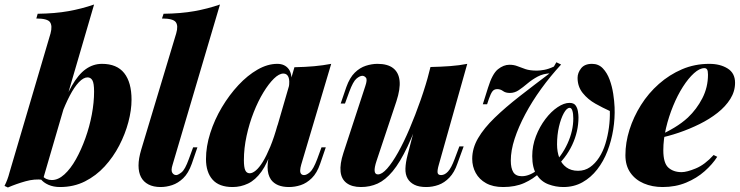

<svg xmlns="http://www.w3.org/2000/svg" viewBox="-48 -815 3278 851"><path d="M340 -472Q322 -472 301.5 -450.5Q281 -429 261 -390.5Q241 -352 223 -304Q205 -256 192 -202L211 -302Q241 -383 270 -434Q299 -485 332 -508.5Q365 -532 404 -532Q470 -532 502.5 -491Q535 -450 535 -373Q535 -327 521 -274Q507 -221 480.5 -170Q454 -119 416 -77.5Q378 -36 328.5 -11Q279 14 218 14Q189 14 166.5 4Q144 -6 132 -22L139 -36Q148 -26 158.5 -21.5Q169 -17 182 -17Q210 -17 237.5 -42Q265 -67 288.5 -109Q312 -151 330.5 -202.5Q349 -254 359 -307.5Q369 -361 369 -409Q369 -446 361.5 -459Q354 -472 340 -472ZM142 -18Q106 -23 65 -11.5Q24 0 -13 16L-28 9Q-21 -5 -15.5 -19.5Q-10 -34 -6 -50L176 -667Q185 -701 173.5 -717Q162 -733 113 -733L119 -754Q196 -755 255 -765.5Q314 -776 369 -795Z M717 -85Q709 -60 715.5 -49.5Q722 -39 733 -39Q741 -39 756.5 -51Q772 -63 789 -110L808 -162H827L802 -89Q787 -47 764 -25Q741 -3 715 5.5Q689 14 664 14Q632 14 610 2.5Q588 -9 577 -30Q566 -51 566 -81.5Q566 -112 578 -152L733 -667Q743 -701 731 -717Q719 -733 670 -733L677 -754Q754 -755 813 -765.5Q872 -776 927 -795Z M1059 -47Q1071 -47 1086 -59.5Q1101 -72 1117 -98Q1133 -124 1150 -165Q1167 -206 1183 -264L1158 -156Q1138 -92 1111 -54.5Q1084 -17 1051.5 -1.5Q1019 14 983 14Q923 14 894 -19Q865 -52 865 -110Q865 -166 884 -225.5Q903 -285 935.5 -339.5Q968 -394 1008.5 -437.5Q1049 -481 1093.5 -506.5Q1138 -532 1181 -532Q1214 -532 1231.5 -509Q1249 -486 1243 -433L1232 -427Q1237 -458 1230.5 -473.5Q1224 -489 1208 -489Q1189 -489 1166 -466.5Q1143 -444 1119.5 -405.5Q1096 -367 1076.5 -317.5Q1057 -268 1045 -213Q1033 -158 1033 -105Q1033 -74 1039 -60.5Q1045 -47 1059 -47ZM1257 -517Q1306 -518 1344.5 -521.5Q1383 -525 1420 -532L1287 -85Q1283 -71 1282.5 -60.5Q1282 -50 1286.5 -44.5Q1291 -39 1300 -39Q1311 -39 1326 -52Q1341 -65 1358 -110L1377 -162H1396L1371 -89Q1357 -48 1334 -25.5Q1311 -3 1285 5.5Q1259 14 1233 14Q1177 14 1153 -19Q1138 -41 1138 -74Q1138 -107 1151 -152Z M1831 -352Q1793 -239 1759 -167Q1725 -95 1692.5 -56Q1660 -17 1626 -1.5Q1592 14 1552 14Q1512 14 1488.5 -3.5Q1465 -21 1461.5 -54.5Q1458 -88 1474 -137L1571 -433Q1581 -462 1574 -470.5Q1567 -479 1558 -479Q1547 -479 1532 -466.5Q1517 -454 1500 -408L1481 -356H1462L1487 -429Q1502 -471 1524.5 -493Q1547 -515 1573.5 -523.5Q1600 -532 1625 -532Q1670 -532 1694.5 -513Q1719 -494 1723 -457.5Q1727 -421 1709 -366L1621 -102Q1601 -42 1627 -42Q1645 -42 1668 -68Q1691 -94 1716.5 -139.5Q1742 -185 1767.5 -245Q1793 -305 1816.5 -372Q1840 -439 1858 -508ZM1897 -85Q1890 -61 1891.5 -50Q1893 -39 1907 -39Q1923 -39 1937.5 -54.5Q1952 -70 1967 -110L1988 -166H2007L1979 -89Q1966 -51 1944 -28Q1922 -5 1895.5 4.5Q1869 14 1841 14Q1809 14 1789 4Q1769 -6 1759 -23Q1748 -42 1749 -68.5Q1750 -95 1758 -126L1860 -518Q1906 -519 1947 -522Q1988 -525 2023 -532Z M2345 -50Q2316 -22 2276 -4Q2236 14 2182 14Q2137 14 2106.5 -3Q2076 -20 2060.5 -48.5Q2045 -77 2045 -111Q2045 -158 2071 -202.5Q2097 -247 2144.5 -293Q2192 -339 2255.5 -388.5Q2319 -438 2392 -493L2393 -490Q2360 -489 2335 -475.5Q2310 -462 2290 -445Q2270 -428 2251.5 -415.5Q2233 -403 2212 -403Q2193 -403 2181.5 -411.5Q2170 -420 2156 -420Q2142 -420 2134.5 -410Q2127 -400 2119 -377L2111 -353H2092L2115 -426Q2134 -488 2159 -508Q2184 -528 2210 -528Q2230 -528 2246 -521.5Q2262 -515 2281.5 -508.5Q2301 -502 2332 -502Q2345 -502 2364.5 -505.5Q2384 -509 2407 -520L2418 -539L2439 -529Q2391 -477 2350.5 -421Q2310 -365 2280 -308.5Q2250 -252 2233 -200Q2216 -148 2216 -103Q2216 -70 2227 -52Q2238 -34 2265 -34Q2283 -34 2301.5 -42Q2320 -50 2337 -64ZM2514 -58Q2544 -58 2567 -74Q2590 -90 2607.5 -117Q2625 -144 2635.5 -178.5Q2646 -213 2651 -250Q2656 -287 2655 -323Q2624 -337 2591 -355.5Q2558 -374 2535 -402.5Q2512 -431 2512 -470Q2512 -492 2527.5 -512Q2543 -532 2576 -532Q2605 -532 2624 -512Q2643 -492 2654 -462Q2665 -432 2670 -399Q2675 -366 2676 -340Q2678 -291 2670 -241Q2662 -191 2644.5 -145.5Q2627 -100 2599 -64Q2571 -28 2533.5 -7Q2496 14 2449 14Q2415 14 2383 2Q2351 -10 2331 -40Q2311 -70 2311 -123Q2311 -169 2327.5 -211.5Q2344 -254 2369.5 -287.5Q2395 -321 2423.5 -340Q2452 -359 2476 -359Q2495 -359 2503 -348Q2511 -337 2513.5 -321.5Q2516 -306 2516 -295Q2516 -232 2488 -172.5Q2460 -113 2406 -66L2399 -83Q2442 -123 2467.5 -179Q2493 -235 2493 -290Q2493 -311 2489 -324Q2485 -337 2477 -337Q2464 -337 2451 -313.5Q2438 -290 2429.5 -253.5Q2421 -217 2421 -175Q2421 -142 2431 -115.5Q2441 -89 2462 -73.5Q2483 -58 2514 -58Z M2870 -213Q2907 -229 2941 -249.5Q2975 -270 3001 -294Q3040 -331 3065 -379.5Q3090 -428 3090 -484Q3090 -501 3086 -507Q3082 -513 3074 -513Q3053 -513 3028 -490.5Q3003 -468 2979 -430.5Q2955 -393 2935.5 -345.5Q2916 -298 2904 -247.5Q2892 -197 2892 -149Q2892 -92 2914.5 -72Q2937 -52 2973 -52Q2996 -52 3036 -68.5Q3076 -85 3115 -128L3131 -120Q3110 -87 3075 -56Q3040 -25 2993 -5.5Q2946 14 2889 14Q2843 14 2805.5 -2Q2768 -18 2746 -49.5Q2724 -81 2724 -127Q2724 -183 2742 -240Q2760 -297 2793 -349.5Q2826 -402 2872.5 -443Q2919 -484 2975 -508Q3031 -532 3096 -532Q3144 -532 3177 -511.5Q3210 -491 3210 -448Q3210 -410 3189 -376.5Q3168 -343 3132.5 -315Q3097 -287 3052.5 -265Q3008 -243 2961 -227Q2914 -211 2869 -202Z"/></svg>

Font: Playfair Display ExtraBold
Style: Italic
Weight: 800
Italic angle: -14°
Designer: Claus Eggers Sørensen
Foundry: Claus Eggers Sørensen
Version: Version 1.203